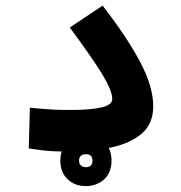

<svg xmlns="http://www.w3.org/2000/svg" viewBox="-20 -521 626 665"><path d="M218.8 3.9Q188.5 3.9 167 2.9Q145.5 2 125.5 -0.5Q105.5 -2.9 79.6 -6.8L83.5 -147.9Q108.9 -145.5 128.7 -143.8Q148.4 -142.1 170.7 -141.1Q192.9 -140.1 223.6 -140.1Q292.5 -140.1 330.6 -148.7Q368.7 -157.2 368.7 -178.2Q368.7 -207 334.7 -262.9Q300.8 -318.8 221.7 -425.8L335.4 -501.5Q419.9 -392.6 465.3 -306.6Q510.7 -220.7 510.7 -152.8Q510.7 -92.8 471.2 -58.6Q431.6 -24.4 365.5 -10.3Q299.3 3.9 218.8 3.9ZM277.3 123.5Q238.8 123.5 213.9 99.6Q189 75.7 189 35.6Q189 -4.4 214.6 -28.3Q240.2 -52.2 277.3 -52.2Q314.9 -52.2 340.6 -29.3Q366.2 -6.3 366.2 35.6Q366.2 77.1 340.6 100.3Q314.9 123.5 277.3 123.5ZM277.3 58.1Q300.3 58.1 300.3 35.6Q300.3 13.2 277.8 13.2Q253.9 13.2 253.9 35.6Q253.9 46.9 261 52.5Q268.1 58.1 277.3 58.1Z"/></svg>

Font: Cascadia Mono PL
Style: Bold
Weight: 700
Monospace: yes
Designer: Aaron Bell
Foundry: Saja Typeworks
Version: Version 2404.023; ttfautohint (v1.8.4)